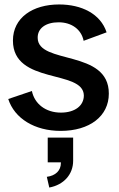

<svg xmlns="http://www.w3.org/2000/svg" viewBox="-20 -573 534 861"><path d="M252 14C382 14 468 -52 468 -153C469 -353 150 -282 149 -403C148 -446 185 -473 243 -473C301 -473 345 -441 355 -390L458 -428C431 -511 346 -553 245 -553C127 -553 38 -494 38 -391C38 -192 354 -263 356 -145C356 -99 316 -68 253 -68C185 -68 135 -107 123 -165L17 -129C45 -42 135 14 252 14ZM190 220 201 268C266 256 308 209 308 148V44H194V155H253V158C253 192 229 215 190 220Z"/></svg>

Font: Ronzino Medium
Style: Regular
Weight: 500
Designer: Nunzio Mazzaferro
Foundry: Collletttivo
Version: Version 1.000;Glyphs 3.3 (3337)